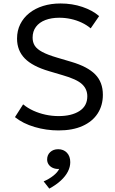

<svg xmlns="http://www.w3.org/2000/svg" viewBox="-20 -735 664 1104"><path d="M316.5 15Q246 15 179 -4.8Q112 -24.5 66 -61.5L113 -135Q139 -113.5 172 -98.5Q205 -83.5 242 -75.5Q279 -67.5 317 -67.5Q391.5 -67.5 436.8 -96.5Q482 -125.5 482 -181.5Q482 -222.5 451.8 -251Q421.5 -279.5 339 -303L263 -325.5Q167 -353.5 122.5 -399Q78 -444.5 78 -513Q78 -559 96.5 -596Q115 -633 148.5 -659.8Q182 -686.5 227.8 -700.8Q273.5 -715 328 -715Q395.5 -715 453.8 -695.2Q512 -675.5 550 -642.5L501.5 -572Q479 -591 450 -604.8Q421 -618.5 388 -625.8Q355 -633 321 -633Q275.5 -633 240.8 -619.8Q206 -606.5 186.8 -580.8Q167.5 -555 167.5 -518.5Q167.5 -492 180 -472.2Q192.5 -452.5 223.5 -436Q254.5 -419.5 309 -403.5L390 -379.5Q483.5 -352 527.5 -307.2Q571.5 -262.5 571.5 -190Q571.5 -129 541.8 -82.8Q512 -36.5 455 -10.8Q398 15 316.5 15ZM263.5 349.5 231 308Q262.5 294.5 287 275Q311.5 255.5 320 236.5Q301 237.5 285.2 231Q269.5 224.5 260.2 211.5Q251 198.5 251 182Q251 156 268.8 139.5Q286.5 123 314.5 123Q345.5 123 364.8 143.2Q384 163.5 384 197.5Q384 224.5 370.5 251.2Q357 278 330 303Q303 328 263.5 349.5Z"/></svg>

Font: Geologica Cursive Light
Style: Regular
Weight: 300
Designer: Sindre Bremnes, Frode Helland
Foundry: Monokrom Skriftforlag AS
Version: Version 1.010;gftools[0.9.28]